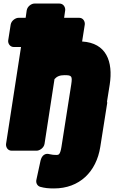

<svg xmlns="http://www.w3.org/2000/svg" viewBox="-20 -808 641 1078"><path d="M342 -386C383 -386 387 -381 380 -334L325 17C318 60 309 62 298 62C283 62 272 61 260 58C221 47 211 82 208 92L184 203C181 219 189 236 206 241C231 248 253 250 283 250C427 250 521 156 543 17L582 -230C583 -234 581 -229 581 -239L596 -333C616 -463 577 -567 441 -575C441 -575 441 -577 442 -581L456 -670C458 -686 448 -708 425 -708H340L346 -750C348 -766 337 -788 314 -788H173C157 -788 134 -773 130 -750L124 -708H84C68 -708 44 -693 40 -670L26 -581C24 -565 35 -544 58 -544H98L14 0C12 16 22 38 45 38H186C202 38 226 23 230 0L286 -364C299 -378 314 -386 342 -386Z"/></svg>

Font: Asimov Print
Style: EIt
Weight: 500
Designer: Google
Version: Version 2.000980; 2014